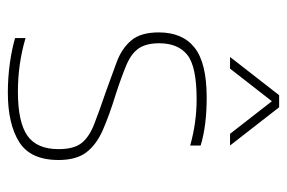

<svg xmlns="http://www.w3.org/2000/svg" viewBox="-138 -566 714 477"><g transform="rotate(90 218.5 -327.0)"><path d="M121 -542 216 -664H246L341 -542H312L231 -646L150 -542ZM210 10Q172 10 136.5 5Q101 0 74 -8V-34Q138 -15 207 -15Q283 -15 316.5 -38.5Q350 -62 350 -116Q350 -154 335 -173Q320 -192 288 -204.5Q256 -217 206 -234Q167 -248 133.5 -260.5Q100 -273 80 -296.5Q60 -320 60 -365Q60 -424 98 -454Q136 -484 222 -484Q292 -484 341 -469V-443Q284 -459 226 -459Q145 -459 116 -436Q87 -413 87 -366Q87 -334 99.5 -315.5Q112 -297 140 -285Q168 -273 214 -258Q266 -242 302.5 -226Q339 -210 358 -185Q377 -160 377 -116Q377 -46 332 -18Q287 10 210 10Z"/></g></svg>

Font: Kanit Thin
Style: Regular
Weight: 250
Designer: Katatrad Team
Foundry: CadsonDemak
Version: Version 2.000; ttfautohint (v1.8.3)